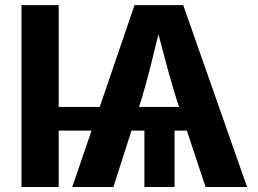

<svg xmlns="http://www.w3.org/2000/svg" viewBox="-20 -748 1032 768"><path d="M214.8 -727.5V-320.3H378.9L518.1 -727.5H712.9L968.3 0H802.2L727.5 -225.6H678.2V0H557.6V-225.6H505.9L433.6 0H269L346.2 -225.6H214.8V0H65.9V-727.5ZM536.1 -320.3H696.3L686 -351.1Q668.9 -405.8 651.1 -470.9Q633.3 -536.1 613.8 -610.8Q595.7 -536.1 579.1 -470.9Q562.5 -405.8 545.9 -351.1Z"/></svg>

Font: Inter
Style: Bold
Weight: 700
Designer: Rasmus Andersson
Foundry: rsms
Version: Version 4.001;git-9221beed3